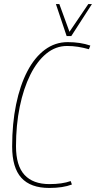

<svg xmlns="http://www.w3.org/2000/svg" viewBox="-20 -918 474 948"><path d="M223 10Q131 10 85.5 -40Q40 -90 40 -195Q40 -308 59.5 -402.5Q79 -497 115 -566Q151 -635 201.5 -672.5Q252 -710 314 -710Q377 -710 426 -693L419 -675Q390 -683 364.5 -687Q339 -691 311 -691Q255 -691 209 -653.5Q163 -616 129.5 -548.5Q96 -481 77.5 -391Q59 -301 59 -196Q59 -100 101 -54.5Q143 -9 224 -9Q287 -9 329 -24L335 -7Q291 10 223 10ZM434 -898 332 -740H309L256 -898H273L323 -761L416 -898Z"/></svg>

Font: Georama SemiCondensed Thin
Style: Italic
Weight: 100
Width: 4
Italic angle: -9°
Designer: Jean-Baptiste Levee
Foundry: Production Type
Version: Version 1.000